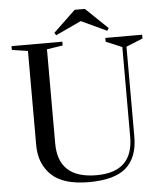

<svg xmlns="http://www.w3.org/2000/svg" viewBox="-64 -1032 937 1107"><g transform="rotate(-5 405.0 -478.5)"><path d="M689 -219Q689 -99 622 -39.5Q555 20 406 20Q257 20 189 -45.5Q121 -111 121 -219V-764L29 -778V-800H323V-778L231 -764V-219Q231 -16 453 -16Q665 -16 665 -219V-739L572 -778V-800H785V-778L689 -739ZM587 -840 439 -909 291 -840 282 -855 410 -977H469L596 -855Z"/></g></svg>

Font: Prata
Style: Regular
Weight: 400
Designer: Cyreal (www.cyreal.org)
Foundry: Cyreal (www.cyreal.org)
Version: Version 1.010